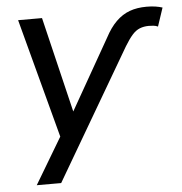

<svg xmlns="http://www.w3.org/2000/svg" viewBox="-50 -548 737 776"><g transform="rotate(-5 318.5 -160.0)"><path d="M403 -389Q424 -429 449 -453.5Q474 -478 504 -489Q534 -500 573 -500Q593 -500 609 -497.5Q625 -495 637 -491L612 -416Q604 -420 594 -421Q584 -422 575 -422Q555 -422 538.5 -415.5Q522 -409 507.5 -392.5Q493 -376 476 -348L167 180H68L192 -28L186 16L51 -491H148L246 -83H229Z"/></g></svg>

Font: Nunito Sans 10pt Medium
Style: Italic
Weight: 500
Italic angle: -9°
Designer: Vernon Adams
Foundry: Vernon Adams
Version: Version 3.101;gftools[0.9.27]